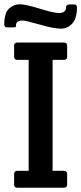

<svg xmlns="http://www.w3.org/2000/svg" viewBox="-26 -878 380 898"><path d="M220 -598V-79H273Q288 -79 288 -64V-15Q288 0 273 0H55Q40 0 40 -15V-64Q40 -79 55 -79H108V-598H55Q40 -598 40 -613V-664Q40 -679 55 -679H273Q288 -679 288 -664V-613Q288 -598 273 -598ZM249 -817Q283 -817 283 -844Q283 -857 298 -857H322Q334 -857 334 -843Q334 -793 312.5 -768.5Q291 -744 258.5 -744Q226 -744 160 -763Q94 -782 79 -782Q49 -782 49 -760Q49 -753 47 -751.5Q45 -750 37 -750H6Q-6 -750 -6 -764Q-6 -817 16 -837.5Q38 -858 66 -858Q94 -858 160 -837.5Q226 -817 249 -817Z"/></svg>

Font: Crete Round
Style: Regular
Weight: 400
Designer: Veronika Burian
Foundry: TypeTogether
Version: Version 1.001